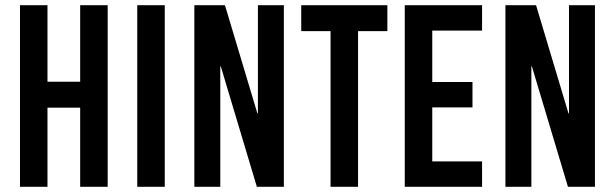

<svg xmlns="http://www.w3.org/2000/svg" viewBox="-20 -720 2370 740"><path d="M395 0H289V-305H163V0H57V-700H163V-405H289V-700H395Z M615 0H509V-700H615Z M1074 0H970L831 -464H829V0H729V-700H847L972 -283H974V-700H1074Z M1473 -600H1360V0H1254V-600H1141V-700H1473Z M1838 -602H1646V-404H1801V-306H1646V-98H1838V0H1540V-700H1838Z M2273 0H2169L2030 -464H2028V0H1928V-700H2046L2171 -283H2173V-700H2273Z"/></svg>

Font: Bebas Kai
Style: Regular
Weight: 400
Designer: Ryoichi Tsunekawa
Foundry: Dharma Type
Version: Version 1.001;PS 001.001;hotconv 1.0.70;makeotf.lib2.5.58329